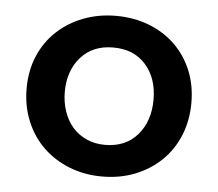

<svg xmlns="http://www.w3.org/2000/svg" viewBox="-41 -504 631 556"><g transform="rotate(5 274.5 -225.5)"><path d="M275 8Q223 8 179 -9.5Q135 -27 103 -58Q71 -89 53 -132.5Q35 -176 35 -227Q35 -279 53 -321.5Q71 -364 103.5 -394.5Q136 -425 180 -442Q224 -459 275 -459Q327 -459 371 -442Q415 -425 447 -394Q479 -363 496.5 -320.5Q514 -278 514 -227Q514 -175 496 -131.5Q478 -88 445.5 -57Q413 -26 369.5 -9Q326 8 275 8ZM275 -84Q335 -84 369.5 -124Q404 -164 404 -227Q404 -289 369.5 -328Q335 -367 275 -367Q215 -367 180.5 -327.5Q146 -288 146 -227Q146 -197 155 -170.5Q164 -144 180.5 -125Q197 -106 221 -95Q245 -84 275 -84Z"/></g></svg>

Font: Tilda Sans Semibold
Style: Regular
Weight: 600
Designer: ParaType Ltd
Foundry: ParaType Ltd
Version: Version 1.009